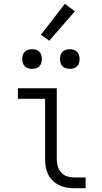

<svg xmlns="http://www.w3.org/2000/svg" viewBox="-20 -998 540 1018"><path d="M374 0H434V-57H374Q354 -57 335.5 -63Q317 -69 304 -83.5Q291 -98 286 -117Q281 -136 281 -155V-530H75V-474H219V-155Q219 -134 222.5 -113.5Q226 -93 235 -74Q244 -55 259 -40.5Q274 -26 293 -16.5Q312 -7 332.5 -3.5Q353 0 374 0ZM350 -633Q361 -633 371 -636Q381 -639 388.5 -646.5Q396 -654 399 -664.5Q402 -675 402 -685Q402 -696 399 -706Q396 -716 388.5 -723.5Q381 -731 371 -734Q361 -737 350 -737Q340 -737 329.5 -734Q319 -731 311.5 -723.5Q304 -716 301 -706Q298 -696 298 -685Q298 -675 301 -664.5Q304 -654 311.5 -646.5Q319 -639 329.5 -636Q340 -633 350 -633ZM150 -633Q161 -633 171 -636Q181 -639 188.5 -646.5Q196 -654 199 -664.5Q202 -675 202 -685Q202 -696 199 -706Q196 -716 188.5 -723.5Q181 -731 171 -734Q161 -737 150 -737Q140 -737 129.5 -734Q119 -731 111.5 -723.5Q104 -716 101 -706Q98 -696 98 -685Q98 -675 101 -664.5Q104 -654 111.5 -646.5Q119 -639 129.5 -636Q140 -633 150 -633ZM241 -782 377 -938 324 -978 197 -814Z"/></svg>

Font: Iosevka SS09 Light
Style: Regular
Weight: 300
Monospace: yes
Designer: Belleve Invis
Foundry: Belleve Invis
Version: Version 5.2.1; ttfautohint (v1.8.3)